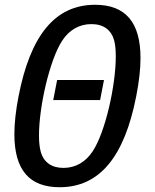

<svg xmlns="http://www.w3.org/2000/svg" viewBox="-20 -762 642 796"><path d="M227.1 14.2C391.6 14.2 495.6 -109.9 544.9 -363.8C556.6 -423.3 562.5 -475.6 562.5 -521.5C562.5 -668 501.5 -742.2 374.5 -742.2C207.5 -742.2 106 -614.3 57.1 -363.8C45.4 -303.7 39.6 -251 39.6 -205.6C39.6 -56.6 102.5 14.2 227.1 14.2ZM243.2 -65.9C194.8 -65.9 160.6 -88.4 148.4 -134.8C144 -151.9 141.6 -174.3 141.6 -200.2C141.6 -320.3 186 -514.2 237.8 -593.3C266.1 -636.7 307.6 -662.1 358.9 -662.1C409.2 -662.1 441.9 -637.7 453.6 -593.3C458 -576.2 460 -553.7 460 -527.8C460 -408.2 417 -214.4 364.3 -134.8C335.4 -90.8 293.9 -65.9 243.2 -65.9ZM200.7 -347.2H395L411.1 -430.2H216.8Z"/></svg>

Font: Hack
Style: Oblique
Weight: 400
Italic angle: -12°
Monospace: yes
Designer: Christopher Simpkins
Foundry: Christopher Simpkins
Version: Version 2.010